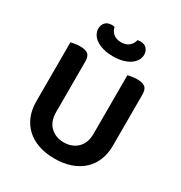

<svg xmlns="http://www.w3.org/2000/svg" viewBox="-190 -948 1038 1100"><g transform="rotate(30 328.5 -398.0)"><path d="M328 16Q268 16 221 -0.5Q174 -17 141.5 -47.5Q109 -78 92 -120.5Q75 -163 75 -216V-607Q83 -609 100.5 -612Q118 -615 135 -615Q171 -615 187.5 -602Q204 -589 204 -554V-221Q204 -158 239 -124.5Q274 -91 328 -91Q382 -91 417 -124.5Q452 -158 452 -221V-607Q461 -609 478 -612Q495 -615 512 -615Q548 -615 565 -602Q582 -589 582 -554V-216Q582 -163 565 -120.5Q548 -78 515 -47.5Q482 -17 435 -0.5Q388 16 328 16ZM326 -752Q357 -752 376.5 -768Q396 -784 402 -810Q407 -811 410.5 -811.5Q414 -812 419 -812Q448 -812 462.5 -795.5Q477 -779 477 -756Q477 -737 467 -719.5Q457 -702 438 -688.5Q419 -675 391 -667Q363 -659 326 -659Q288 -659 260 -667Q232 -675 212.5 -688.5Q193 -702 183.5 -719.5Q174 -737 174 -756Q174 -779 188.5 -795.5Q203 -812 232 -812Q237 -812 241 -811.5Q245 -811 250 -810Q255 -784 274.5 -768Q294 -752 326 -752Z"/></g></svg>

Font: Baloo Bhaina 2 SemiBold
Style: Regular
Weight: 600
Designer: Yesha Goshar, Manish Minz, Shuchita Grover and Ek Type
Foundry: Ek Type
Version: Version 1.640;hotconv 1.0.111;makeotfexe 2.5.65597; ttfautoh